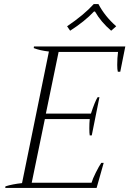

<svg xmlns="http://www.w3.org/2000/svg" viewBox="-20 -930 640 950"><path d="M312 -800Q395 -856 444 -910H467Q499 -849 555 -800L530 -778Q479 -822 450 -873H445Q399 -824 327 -778ZM7 -8Q42 -19 89 -24L222 -675Q178 -680 147 -692L148 -700H600L575 -575H563Q560 -586 560 -609Q560 -643 564 -673H270L207 -368H430Q450 -429 463 -449H472L434 -260H424Q422 -270 422 -295Q422 -321 424 -341H202L137 -26H433Q438 -44 454 -76Q470 -108 481 -124H493L458 0H6Z"/></svg>

Font: Trirong ExtraLight
Style: Italic
Weight: 275
Italic angle: -12°
Designer: Katatrad Team
Foundry: CadsonDemak
Version: Version 1.003